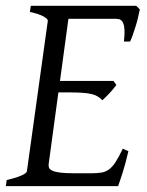

<svg xmlns="http://www.w3.org/2000/svg" viewBox="-20 -635 502 655"><path d="M418 -119.1Q408.2 -76.7 398.2 -45.4Q388.2 -14.2 382.8 0H0L2.9 -21Q33.7 -27.8 52.2 -35.9Q70.8 -43.9 71.8 -50.8L143.1 -564Q144 -569.8 128.9 -578.6Q113.8 -587.4 82 -594.2L85 -615.2H444.8L457 -603Q454.6 -590.3 450.9 -575.2Q447.3 -560.1 442.6 -544.9Q438 -529.8 433.1 -516.1Q428.2 -502.4 423.8 -493.2H402.8Q405.3 -515.6 404.8 -530.5Q404.3 -545.4 400.9 -554.4Q397.5 -563.5 391.6 -567.1Q385.7 -570.8 377 -570.8H213.4L184.6 -358.9H367.2L377 -345.2Q372.1 -338.4 366 -331.1Q359.9 -323.7 353.3 -316.7Q346.7 -309.6 340.3 -303.5Q334 -297.4 329.1 -293Q321.3 -301.3 312.5 -306.4Q303.7 -311.5 290.8 -314.5Q277.8 -317.4 259 -318.6Q240.2 -319.8 212.9 -319.8H179.2L146 -75.2Q145 -67.9 147.5 -62.3Q149.9 -56.6 159.2 -52.5Q168.5 -48.3 186 -46.1Q203.6 -43.9 232.9 -43.9H292Q312.5 -43.9 326.7 -46.4Q340.8 -48.8 352.3 -57.4Q363.8 -65.9 374.5 -82.5Q385.3 -99.1 398.9 -127.9Z"/></svg>

Font: Gentium Plus Viet
Style: Italic
Weight: 400
Italic angle: -8°
Designer: J. Victor Gaultney, Annie Olsen, Iska Routamaa, Becca Hirsbrunner
Foundry: SIL International
Version: Version 5.000